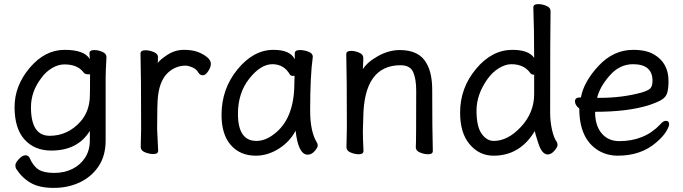

<svg xmlns="http://www.w3.org/2000/svg" viewBox="-20 -735 3331 936"><path d="M222 -73Q310 -73 372 -142Q415 -190 418 -263Q419 -290 419 -372Q419 -373 407 -373Q395 -373 388 -381Q359 -421 294 -421Q264 -421 233.5 -403Q203 -385 181 -354Q131 -289 131 -212Q131 -73 222 -73ZM242 181Q172 181 129.5 156.5Q87 132 59 88Q55 82 55 70Q55 59 72 40.5Q89 22 104 22Q119 22 125 36Q142 75 168 91.5Q194 108 244 108Q294 108 333 88.5Q372 69 395 33.5Q418 -2 418 -51V-97Q359 -1 230 -1Q148 -1 99.5 -55Q51 -109 51 -213Q51 -317 125 -404.5Q199 -492 295 -492Q391 -492 418 -447L416 -475Q416 -491 440 -491Q458 -491 478.5 -482.5Q499 -474 499 -457Q495 -381 495 -358V-50Q495 25 460 76.5Q425 128 368 154.5Q311 181 242 181Z M727 16Q708 16 687 7.5Q666 -1 666 -18L668 -106Q668 -367 665 -474Q665 -490 689 -490Q708 -490 729 -481.5Q750 -473 750 -458Q750 -436 749 -428Q760 -444 795 -467Q833 -492 876 -492Q918 -492 945 -481.5Q972 -471 990 -456Q1008 -441 1008 -424Q1008 -408 995 -388Q982 -368 969 -368Q955 -368 947 -381Q938 -398 918 -406.5Q898 -415 884 -415Q844 -415 810 -390Q760 -354 750 -265Q746 -230 746 -106L751 0Q751 16 727 16Z M1230 -48Q1272 -48 1313 -79Q1415 -153 1415 -330L1416 -365H1407Q1398 -365 1393 -372Q1364 -422 1308 -422Q1251 -422 1195.5 -352Q1140 -282 1140 -180Q1140 -48 1230 -48ZM1227 24Q1151 24 1105.5 -27.5Q1060 -79 1060 -175Q1060 -302 1138 -397Q1216 -492 1313 -492Q1395 -492 1417 -446V-475Q1417 -491 1442 -491Q1462 -491 1483.5 -483Q1505 -475 1505 -458Q1492 -368 1492 -195Q1492 -92 1526 -38Q1529 -32 1529 -25Q1529 -16 1514 1.5Q1499 19 1480 19Q1434 19 1421 -98Q1393 -44 1339 -10Q1285 24 1227 24Z M2067 17Q2048 17 2027.5 8.5Q2007 0 2007 -17Q2009 -34 2009 -293Q2009 -351 1994 -384Q1979 -417 1933 -417Q1754 -417 1751 -162L1749 -97Q1749 -59 1752 1Q1752 17 1729 17Q1710 17 1689.5 8.5Q1669 0 1669 -17L1671 -115Q1671 -364 1668 -471Q1668 -487 1692 -487Q1710 -487 1730.5 -478.5Q1751 -470 1751 -453V-439Q1749 -411 1749 -398Q1771 -433 1823.5 -462Q1876 -491 1929 -491Q2025 -491 2060 -425Q2087 -378 2087 -297Q2087 -105 2090 1Q2090 17 2067 17Z M2387 -48Q2456 -48 2520 -117Q2584 -186 2584 -276V-367L2585 -369Q2585 -371 2581 -371Q2572 -371 2566 -378Q2535 -422 2473 -422Q2444 -422 2412 -402.5Q2380 -383 2356 -349Q2303 -274 2303 -196Q2303 -118 2328 -83Q2353 -48 2387 -48ZM2386 24Q2317 24 2270 -31Q2223 -86 2223 -186Q2223 -306 2300.5 -399Q2378 -492 2478 -492Q2557 -492 2584 -453Q2584 -593 2580 -699Q2580 -715 2604 -715Q2623 -715 2643.5 -706.5Q2664 -698 2664 -681Q2662 -592 2662 -185Q2662 -143 2671 -102.5Q2680 -62 2695 -42Q2698 -36 2698 -28Q2698 -18 2682.5 0Q2667 18 2650 18Q2622 18 2604.5 -36Q2587 -90 2587 -96Q2515 24 2386 24Z M2903 -258Q3014 -258 3108 -284Q3142 -294 3151.5 -305.5Q3161 -317 3161 -341Q3161 -422 3066 -422Q3000 -422 2951.5 -366Q2903 -310 2891 -258ZM2992 24Q2939 24 2896 -2Q2804 -59 2804 -206Q2783 -222 2783 -241Q2783 -260 2808 -260H2812Q2826 -337 2898.5 -414.5Q2971 -492 3067 -492Q3131 -492 3169 -469Q3239 -428 3239 -340Q3239 -305 3233 -283.5Q3227 -262 3206 -249Q3185 -236 3139 -221Q3038 -190 2881 -190Q2881 -123 2913 -85Q2945 -47 2999 -47Q3122 -47 3199 -129Q3213 -146 3226 -146Q3242 -146 3242 -130Q3242 -117 3227 -93Q3212 -69 3181 -42Q3106 24 2992 24Z"/></svg>

Font: LXGW WenKai Lite Medium
Style: Regular
Weight: 500
Designer: LXGW / Fontworks Inc.
Foundry: LXGW / Fontworks Inc.
Version: Version 1.511; March 25, 2025